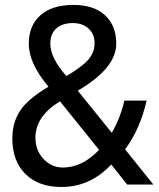

<svg xmlns="http://www.w3.org/2000/svg" viewBox="-20 -745 640 775"><path d="M293.9 -378.9 431.2 -209Q465.8 -268.1 481.9 -338.9H571.8Q545.9 -224.6 484.9 -142.1L599.1 0H493.2L429.2 -81.1Q344.2 9.8 228 9.8Q135.7 9.8 82.8 -42.5Q29.8 -94.7 29.8 -186Q29.8 -250 60.8 -297.6Q91.8 -345.2 175.8 -395Q96.2 -488.8 96.2 -568.8Q96.2 -641.1 142.8 -683.1Q189.5 -725.1 276.9 -725.1Q358.9 -725.1 404.1 -683.3Q449.2 -641.6 449.2 -568.8Q449.2 -469.7 293.9 -378.9ZM248 -438Q313.5 -476.6 337.6 -505.6Q361.8 -534.7 361.8 -570.8Q361.8 -606.9 337.6 -629.4Q313.5 -651.9 273.9 -651.9Q231.4 -651.9 207.3 -630.1Q183.1 -608.4 183.1 -568.8Q183.1 -511.2 248 -438ZM379.9 -140.1 222.2 -335.9Q123 -275.9 123 -189Q123 -137.7 155.8 -103.3Q188.5 -68.8 233.9 -68.8Q312 -68.8 379.9 -140.1Z"/></svg>

Font: WenQuanYi Micro Hei Mono
Style: Regular
Weight: 400
Foundry: Ascender Corporation
Version: Version 0.2.0-beta